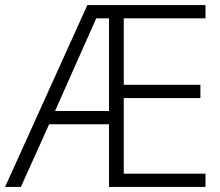

<svg xmlns="http://www.w3.org/2000/svg" viewBox="-21 -734 863 754"><path d="M786 0V-52H465V-349H766V-401H465V-662H786V-714H322L-1 0H61L172 -246H407V0ZM195 -298 357 -662H407V-298Z"/></svg>

Font: Noto Sans Myanmar UI Light
Style: Regular
Weight: 300
Designer: Monotype Design Team
Foundry: Monotype Imaging Inc.
Version: Version 2.103